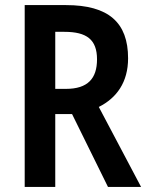

<svg xmlns="http://www.w3.org/2000/svg" viewBox="-20 -734 581 754"><path d="M239 -714H77V0H197V-286H263L404 0H534L368 -314C438 -349 483 -411 483 -505C483 -646 406 -714 239 -714ZM233 -609C320 -609 361 -579 361 -501C361 -426 325 -385 239 -385H197V-609Z"/></svg>

Font: Noto Sans Gujarati UI Condensed SemiBold
Style: Regular
Weight: 600
Width: 3
Designer: Jelle Bosma - Monotype Design Team, Universal Thirst
Foundry: Monotype Imaging Inc.
Version: Version 2.106